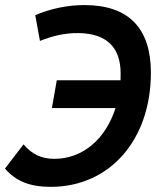

<svg xmlns="http://www.w3.org/2000/svg" viewBox="-21 -723 627 753"><path d="M178.2 9.8C409.2 9.8 570.8 -174.3 570.8 -438C570.8 -610.8 484.9 -703.1 310.5 -703.1C246.1 -703.1 181.2 -690.4 117.2 -663.6L135.7 -562.5C183.1 -581.5 231.9 -593.8 286.6 -593.3C396.5 -591.8 452.1 -538.1 452.1 -434.6C452.1 -425.8 452.1 -417 451.7 -408.2H201.7L182.6 -299.3H432.1C394 -179.2 304.7 -100.1 192.4 -100.1C141.1 -100.1 105 -117.7 71.3 -156.7L-1.5 -62C41.5 -12.2 95.7 9.8 178.2 9.8Z"/></svg>

Font: Cascadia Mono PL SemiBold
Style: Italic
Weight: 600
Italic angle: -10°
Monospace: yes
Designer: Aaron Bell
Foundry: Saja Typeworks
Version: Version 2404.023